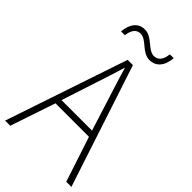

<svg xmlns="http://www.w3.org/2000/svg" viewBox="-271 -1073 1059 1059"><g transform="rotate(45 258.5 -543.5)"><path d="M104 -893H134C140 -944 163 -961 189 -961C238 -961 266 -892 327 -892C375 -892 409 -927 414 -994H384C379 -943 356 -925 328 -925C280 -925 250 -994 190 -994C142 -994 110 -959 104 -893ZM477 -93H517L282 -808H241L0 -93H40L129 -357H390ZM288 -678 378 -393H140L233 -678C242 -707 252 -737 261 -768C270 -735 280 -704 288 -678Z"/></g></svg>

Font: Noto Sans Kannada UI SemiCondensed ExtraLight
Style: Regular
Weight: 200
Width: 4
Designer: Jelle Bosma - Monotype Design Team
Foundry: Monotype Imaging Inc.
Version: Version 2.005